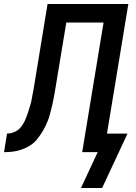

<svg xmlns="http://www.w3.org/2000/svg" viewBox="-55 -755 675 953"><path d="M452 178H347L430 0H353L459 -643H274L220 -316Q218 -303 215.5 -289.5Q213 -276 210.5 -263Q208 -250 205 -236.5Q202 -223 198.5 -210Q195 -197 191.5 -183.5Q188 -170 183 -157.5Q178 -145 172 -132Q166 -119 159 -107Q152 -95 143.5 -83Q135 -71 126 -60Q117 -49 105.5 -40.5Q94 -32 81.5 -25.5Q69 -19 55.5 -14Q42 -9 29 -6Q16 -3 0.5 -1.5Q-15 0 -24 0H-35L-20 -92Q-1 -92 18 -100.5Q37 -109 49.5 -125Q62 -141 70 -159.5Q78 -178 84 -196.5Q90 -215 95.5 -234Q101 -253 104 -271Q105 -277 106 -283Q107 -289 108.5 -295.5Q110 -302 111 -309Q112 -316 113 -320L181 -735H582L476 -92H578Z"/></svg>

Font: Iosevka Aile Semibold Oblique
Style: Regular
Weight: 600
Italic angle: -9°
Designer: Belleve Invis
Foundry: Belleve Invis
Version: Version 31.1.0; ttfautohint (v1.8.4)